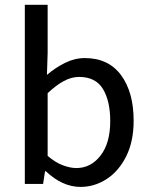

<svg xmlns="http://www.w3.org/2000/svg" viewBox="-20 -752 613 785"><path d="M309.1 12.2Q235.4 12.2 167.5 -51.8H164.1L156.2 0H81.5V-732.4H174.8V-535.2L171.9 -445.8Q206.1 -475.1 245.8 -494.9Q285.6 -514.6 326.7 -514.6Q423.3 -514.6 474.9 -444.8Q526.4 -375 526.4 -258.8Q526.4 -173.3 495.8 -112.5Q465.3 -51.8 415.8 -19.8Q366.2 12.2 309.1 12.2ZM292 -64.9Q351.6 -64.9 391.1 -116Q430.7 -167 430.7 -257.3Q430.7 -338.9 400.9 -388.2Q371.1 -437.5 303.2 -437.5Q272.5 -437.5 241 -420.7Q209.5 -403.8 174.8 -371.1V-114.7Q206.5 -87.4 237.1 -76.2Q267.6 -64.9 292 -64.9Z"/></svg>

Font: Akatab Medium
Style: Regular
Weight: 500
Designer: SIL Global
Foundry: SIL Global
Version: Version 4.100